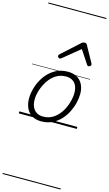

<svg xmlns="http://www.w3.org/2000/svg" viewBox="-240 -1196 1068 1882"><g transform="rotate(15 294.5 -255.0)"><path d="M231 19Q175 19 136.5 -4.5Q98 -28 78.5 -70.5Q59 -113 59 -168Q59 -223 78 -284Q97 -345 135 -398.5Q173 -452 229.5 -485.5Q286 -519 362 -519Q417 -519 455 -496.5Q493 -474 513 -433.5Q533 -393 533 -339Q533 -298 521.5 -249.5Q510 -201 486.5 -153.5Q463 -106 426.5 -67Q390 -28 341.5 -4.5Q293 19 231 19ZM237 -31Q296 -31 341 -61Q386 -91 415.5 -138Q445 -185 460 -237Q475 -289 475 -334Q475 -376 461.5 -406Q448 -436 421 -452.5Q394 -469 355 -469Q297 -469 252.5 -440Q208 -411 177.5 -364.5Q147 -318 131 -266.5Q115 -215 115 -171Q115 -128 129.5 -96.5Q144 -65 171 -48Q198 -31 237 -31ZM248 -623Q240 -623 233 -630Q226 -637 226 -645Q226 -650 228.5 -654Q231 -658 235 -662L415 -825Q423 -832 430.5 -834.5Q438 -837 446 -837Q453 -837 459 -834Q465 -831 470 -823L560 -660Q562 -655 563.5 -651Q565 -647 565 -644Q565 -635 556 -629Q547 -623 540 -623Q534 -623 530 -626Q526 -629 523 -634L434 -769L269 -634Q262 -629 257.5 -626Q253 -623 248 -623ZM0 605H589V615H0ZM0 -20H589V0H0ZM0 -505H589V-500H0ZM0 -1125H589V-1115H0Z"/></g></svg>

Font: Playwrite CU Guides
Style: Regular
Weight: 400
Designer: Veronika Burian, José Scaglione
Foundry: TypeTogether
Version: Version 1.003